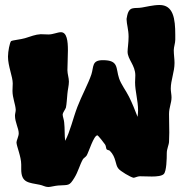

<svg xmlns="http://www.w3.org/2000/svg" viewBox="-20 -733 757 769"><path d="M682 -574C682 -580 682 -586 682 -593C682 -659 674 -713 619 -713C593 -713 563 -705 549 -703C517 -697 496 -712 488 -663C487 -660 487 -658 487 -655C487 -638 495 -614 495 -586C495 -562 491 -539 491 -526C491 -495 522 -472 522 -431C522 -422 521 -412 521 -403C521 -368 533 -330 533 -291C533 -282 532 -274 531 -265C521 -291 510 -319 497 -345C484 -371 465 -395 457 -419C443 -460 457 -492 392 -492C347 -492 356 -466 346 -435C334 -399 306 -347 290 -305C272 -258 261 -206 241 -169C238 -191 240 -218 237 -243C236 -255 231 -266 231 -274C232 -284 241 -293 244 -302C247 -316 248 -338 250 -358C251 -372 256 -391 256 -406C256 -421 250 -437 250 -452C250 -473 252 -503 252 -531C252 -569 248 -604 224 -604C210 -604 193 -595 174 -595C164 -595 153 -596 143 -596C122 -595 103 -587 80 -580C64 -575 29 -572 24 -568C19 -561 12 -528 12 -506C12 -468 31 -426 31 -399C31 -390 30 -379 30 -369C30 -341 42 -315 43 -293C43 -286 40 -277 40 -270C40 -243 55 -219 55 -199C55 -187 46 -170 46 -163C46 -148 65 -106 65 -74C65 -67 65 -61 65 -55C65 0 95 -2 139 7C151 9 161 16 173 16C183 16 199 11 213 10C256 7 257 13 278 -21C293 -45 299 -72 312 -95C313 -98 324 -105 327 -110C336 -125 355 -190 370 -191C373 -191 398 -159 401 -154C405 -148 404 -140 407 -135C409 -132 417 -132 420 -129C446 -103 441 -73 454 -58C461 -48 503 -23 515 -21C520 -21 531 -27 540 -27C552 -27 570 -26 588 -26C608 -26 628 -28 636 -36C647 -47 648 -98 648 -120C648 -137 657 -154 657 -166C657 -179 658 -191 658 -202C658 -228 657 -251 657 -276C657 -303 667 -320 667 -343C667 -354 664 -366 664 -378C664 -412 679 -445 679 -481C679 -497 676 -514 676 -532C676 -545 682 -560 682 -574Z"/></svg>

Font: Freckle Face
Style: Regular
Weight: 400
Designer: Astigmatic (AOETI)
Foundry: Astigmatic (AOETI)
Version: Version 1.000